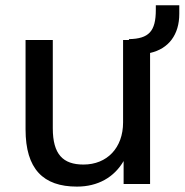

<svg xmlns="http://www.w3.org/2000/svg" viewBox="-20 -689 691 719"><path d="M268.1 9.8C346.7 9.8 407.2 -24.9 442.9 -85.9V0H542V-490.7C611.8 -506.3 651.4 -559.6 651.4 -637.2V-669.4H563.5V-651.9C563.5 -571.8 537.6 -543.9 462.9 -542.5V-539.1H440.9V-230.5C440.9 -135.3 380.9 -72.8 292.5 -72.8C215.8 -72.8 177.7 -111.3 177.7 -208.5V-539.1H75.7V-204.6C75.7 -56.2 141.6 9.8 268.1 9.8Z"/></svg>

Font: Winston
Style: Regular
Weight: 400
Designer: Vernon Adams, Kim Jin-seong, David Berlow, Cristiano Sobral
Foundry: The Winston Project Authors
Version: Version 3.004